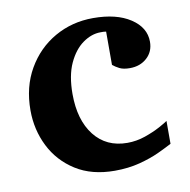

<svg xmlns="http://www.w3.org/2000/svg" viewBox="-64 -563 630 638"><g transform="rotate(-10 251.0 -244.0)"><path d="M471.2 -43.9Q454.1 -34.7 425.3 -21.2Q396.5 -7.8 358.2 2.2Q319.8 12.2 273.9 12.2Q196.3 12.2 142.3 -22Q88.4 -56.2 60.3 -112.3Q32.2 -168.5 32.2 -233.9Q32.2 -313 66.9 -373Q101.6 -433.1 160.2 -466.6Q218.8 -500 290 -500Q368.7 -500 415.8 -469Q462.9 -438 462.9 -390.1Q462.9 -356.4 439.9 -335.7Q417 -314.9 382.3 -314.9Q360.4 -314.9 347.4 -321.5Q334.5 -328.1 325.2 -335.9V-448.2Q319.8 -449.2 315.7 -449.2Q311.5 -449.2 306.2 -449.2Q275.9 -449.2 246.6 -428.5Q217.3 -407.7 198.2 -366.5Q179.2 -325.2 179.2 -263.2Q179.2 -175.3 219.7 -123.5Q260.3 -71.8 331.1 -71.8Q361.8 -71.8 391.4 -82Q420.9 -92.3 442.9 -104.2Q464.8 -116.2 471.2 -121.1Z"/></g></svg>

Font: Charis
Style: Bold
Weight: 700
Designer: Walt Agee, Miriam Martin, Annie Olsen, Victor Gaultney, Lorna Priest, Alan Ward, Bob Hallissy, Martin Hosken, Sharon Cor
Foundry: SIL Global
Version: Version 7.000